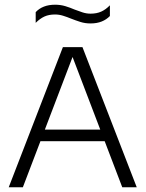

<svg xmlns="http://www.w3.org/2000/svg" viewBox="-20 -795 618 815"><path d="M17 0 247 -595H330L560.5 0H499L282.5 -567.5H293.5L77 0ZM132 -195.5 146.5 -245H430L444 -195.5ZM364 -695.5Q341 -695.5 320.8 -702Q300.5 -708.5 281.5 -716Q264.5 -723 247.8 -728.2Q231 -733.5 213.5 -733.5Q187.5 -733.5 168.5 -724.8Q149.5 -716 131.5 -698V-743.5Q146 -759 166.5 -767Q187 -775 214 -775Q237 -775 257.5 -768.8Q278 -762.5 296.5 -754.5Q313.5 -748 330.2 -742.5Q347 -737 364.5 -737Q390.5 -737 409.8 -745.8Q429 -754.5 446.5 -772.5V-727Q432 -712 411.8 -703.8Q391.5 -695.5 364 -695.5Z"/></svg>

Font: Encode Sans SC Light
Style: Regular
Weight: 300
Version: Version 3.002